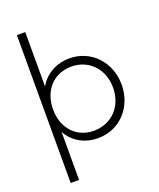

<svg xmlns="http://www.w3.org/2000/svg" viewBox="-162 -801 910 1097"><g transform="rotate(-20 293.5 -252.5)"><path d="M311 10C443 10 541 -95 541 -232C541 -370 442 -475 311 -475C232 -475 161 -436 126 -371V-702H75V197H126V-95C161 -30 229 10 311 10ZM124 -232C124 -347 197 -427 305 -427C412 -427 489 -346 489 -233C489 -119 412 -38 302 -38C197 -38 124 -118 124 -232Z"/></g></svg>

Font: MV Cash ExtraLight
Style: Regular
Weight: 200
Designer: Rodrigo Fuenzalida
Foundry: fragTYPE
Version: Version 1.100;Glyphs 3.1.2 (3151)